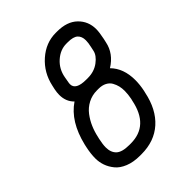

<svg xmlns="http://www.w3.org/2000/svg" viewBox="-202 -806 928 928"><g transform="rotate(-45 262.5 -342.0)"><path d="M377.9 -262.2Q377.9 -279.3 374.3 -294.7Q370.6 -310.1 362.3 -325.2Q354 -340.3 336.9 -349.4Q319.8 -358.4 295.9 -358.4H284.7Q251.5 -358.4 223.6 -343.8Q195.8 -329.1 177.2 -304.7Q158.7 -280.3 147 -252.9Q135.3 -225.6 128.9 -195.3L126.5 -185.5Q119.6 -153.3 119.6 -133.8Q119.6 -98.6 139.6 -79.8Q159.7 -61 208.5 -61H218.8Q341.8 -61 370.1 -202.1L372.6 -211.9Q377.9 -238.8 377.9 -262.2ZM350.1 -695.8Q417.5 -695.8 454.6 -659.9Q491.7 -624 491.7 -569.8Q491.7 -548.8 483.9 -511.2L479.5 -491.7Q466.8 -428.2 404.8 -389.6Q451.2 -342.8 451.2 -262.2Q451.2 -230.5 443.8 -195.3L441.4 -185.5Q421.9 -90.8 364.5 -39.3Q307.1 12.2 218.8 12.2H208.5Q164.1 12.2 131.1 -1.2Q98.1 -14.6 80.6 -36.4Q63 -58.1 54.7 -82Q46.4 -106 46.4 -130.9Q46.4 -162.6 54.2 -199.2L57.6 -214.8Q87.9 -341.8 169.9 -397Q140.1 -425.8 140.1 -471.7Q140.1 -488.3 144 -507.3L148.4 -526.9Q164.1 -600.1 218.3 -647.9Q272.5 -695.8 339.8 -695.8ZM213.4 -471.7Q213.4 -431.6 284.7 -431.6H295.9Q339.4 -431.6 371.1 -455.3Q402.8 -479 408.2 -506.3L412.6 -526.9Q418 -549.8 418 -567.4Q418 -594.2 402.6 -608.4Q387.2 -622.6 350.1 -622.6H339.8Q297.9 -622.6 262.9 -591.3Q228 -560.1 219.7 -512.2L216.3 -492.7Q213.4 -478 213.4 -471.7Z"/></g></svg>

Font: Anka/Coder Condensed
Style: Italic
Weight: 400
Width: 4
Italic angle: -12°
Monospace: yes
Version: Version 001.100